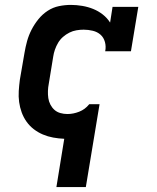

<svg xmlns="http://www.w3.org/2000/svg" viewBox="-20 -558 640 783"><path d="M210 205 242 8Q219 7 197 3Q175 -1 155 -9.5Q135 -18 118 -31Q101 -44 88.5 -61.5Q76 -79 68.5 -99.5Q61 -120 58 -142Q55 -164 56.5 -187Q58 -210 61 -233L80 -343Q84 -367 90.5 -390.5Q97 -414 108.5 -436.5Q120 -459 136.5 -479.5Q153 -500 174.5 -514Q196 -528 220.5 -533Q245 -538 269 -538Q292 -538 315.5 -534Q339 -530 360 -521.5Q381 -513 399 -499Q417 -485 429 -466L439 -530H544L514 -349H409Q413 -368 408 -386.5Q403 -405 390 -416.5Q377 -428 358.5 -432.5Q340 -437 321 -437Q307 -437 292 -434.5Q277 -432 263 -425Q249 -418 237 -407.5Q225 -397 217 -383.5Q209 -370 204 -355.5Q199 -341 197 -327L179 -217Q176 -202 175.5 -187Q175 -172 177 -158Q179 -144 185.5 -131.5Q192 -119 202 -110Q212 -101 226 -97Q240 -93 255 -93Q279 -93 303 -102.5Q327 -112 343 -132L344 -133H386L330 205Z"/></svg>

Font: Iosevka Slab Extended Oblique
Style: Bold
Weight: 700
Width: 7
Italic angle: -9°
Monospace: yes
Designer: Belleve Invis
Foundry: Belleve Invis
Version: Version 11.1.1; ttfautohint (v1.8.3)